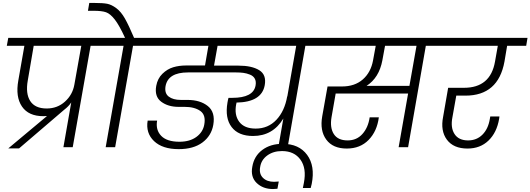

<svg xmlns="http://www.w3.org/2000/svg" viewBox="-20 -996 3589 1299"><path d="M296 -262Q368 -262 419.5 -308.5Q471 -355 483 -423L530 -686H208L168 -452Q152 -363 184.5 -312.5Q217 -262 296 -262ZM26 -686 36 -740H743L734 -686H593L472 0H409L462 -303Q444 -276 415 -254L109 8H36L298 -211Q290 -210 273 -210Q173 -210 128.5 -275.5Q84 -341 104 -452L145 -686Z M759 0H695L816 -686H675L685 -740H826Q787 -825 756.5 -864Q726 -903 697.5 -913Q669 -923 614 -923H575L584 -976H622Q676 -976 705 -970.5Q734 -965 766.5 -941Q799 -917 825.5 -870Q852 -823 887 -740H1030L1021 -686H880Z M1863 0 1897 -194Q1826 -76 1692 -76Q1593 -76 1547 -136.5Q1501 -197 1519 -302Q1522 -321 1526 -334H1551Q1694 -334 1709 -417Q1714 -445 1704 -463.5Q1694 -482 1671.5 -491Q1649 -500 1627 -503Q1605 -506 1577 -506H1252Q1117 -506 1100 -413Q1092 -365 1121.5 -342.5Q1151 -320 1203 -320H1248Q1334 -320 1386 -278.5Q1438 -237 1423 -151Q1410 -77 1349.5 -32Q1289 13 1189 13Q1079 13 1022 -41.5Q965 -96 979 -180H1043Q1032 -117 1070.5 -77Q1109 -37 1194 -37Q1264 -37 1308.5 -69.5Q1353 -102 1362 -153Q1374 -218 1335 -245.5Q1296 -273 1229 -273H1188Q1117 -273 1070.5 -308Q1024 -343 1037 -415Q1046 -465 1079 -497Q1112 -529 1152 -541Q1192 -553 1240 -553H1367L1390 -686H964L973 -740H2196L2187 -686H2046L1926 0ZM1710 -126Q1794 -126 1850 -185.5Q1906 -245 1923 -344H1924L1984 -686H1452L1428 -552H1593Q1684 -552 1734 -521Q1784 -490 1771 -419Q1750 -305 1580 -302Q1580 -300 1579.5 -296.5Q1579 -293 1578 -291Q1564 -218 1598.5 -172Q1633 -126 1710 -126Z M1827 283Q1759 283 1716.5 242Q1674 201 1687 132Q1699 60 1754.5 18.5Q1810 -23 1892 -23Q2003 -23 2058 52Q2113 127 2089 248Q2085 266 2082 276H2029L2036 241Q2055 143 2013 84.5Q1971 26 1888 26Q1829 26 1788 56Q1747 86 1740 135Q1732 180 1759 207Q1786 234 1834 234Q1842 234 1866 232L1857 281Q1839 283 1827 283Z M2567 -588Q2545 -470 2460 -415H2750L2798 -686H2585ZM2127 -686 2137 -740H3012L3002 -686H2861L2741 0H2677L2741 -363H2251L2223 -203Q2211 -132 2238.5 -89Q2266 -46 2332 -46Q2393 -46 2432 -89.5Q2471 -133 2481 -202H2543Q2531 -108 2474 -49.5Q2417 9 2326 9Q2232 9 2187.5 -51.5Q2143 -112 2160 -209L2196 -411H2294Q2380 -411 2434.5 -458.5Q2489 -506 2504 -588L2522 -686Z M2945 -686 2955 -740H3549L3540 -686H3411L3393 -579Q3351 -349 3129 -349H3067L3041 -203Q3027 -133 3055 -89.5Q3083 -46 3147 -46Q3205 -46 3244 -85Q3283 -124 3294 -191L3297 -208H3359Q3357 -194 3357 -192Q3341 -99 3285 -45Q3229 9 3143 9Q3048 9 3003.5 -51Q2959 -111 2978 -206L3012 -402H3119Q3298 -402 3329 -579L3348 -686Z"/></svg>

Font: Poppins Light
Style: Italic
Weight: 300
Italic angle: -10°
Designer: Ninad Kale (Devanagari), Jonny Pinhorn (Latin)
Foundry: Indian Type Foundry
Version: Version 3.200;PS 1.000;hotconv 16.6.54;makeotf.lib2.5.65590